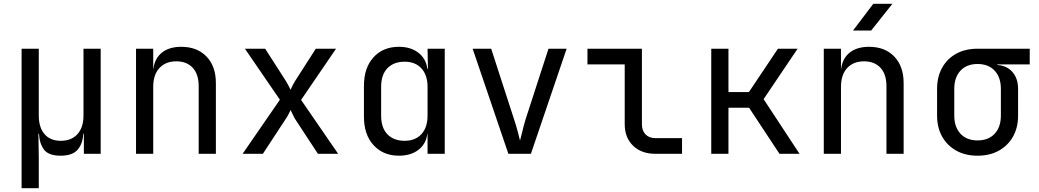

<svg xmlns="http://www.w3.org/2000/svg" viewBox="-20 -805 5440 1005"><path d="M93 180V-550H183V-200Q183 -138 213 -103Q243 -68 298 -68Q354 -68 385.5 -103Q417 -138 417 -200V-550H507V0H419V-105H416Q413 -52 386 -21Q359 10 297 10Q235 10 211 -21Q187 -52 184 -105H181L183 20V180Z M692 0V-550H782V-445H783Q790 -500 828 -530Q866 -560 929 -560Q1012 -560 1061 -509Q1110 -458 1110 -370V0H1020V-354Q1020 -417 988.5 -450.5Q957 -484 903 -484Q847 -484 814.5 -449Q782 -414 782 -350V0Z M1250 0 1445 -283 1262 -550H1368L1477 -380Q1484 -369 1490.5 -356Q1497 -343 1501 -335Q1504 -343 1510.5 -356Q1517 -369 1524 -380L1633 -550H1739L1556 -282L1750 0H1644L1526 -180Q1519 -191 1512.5 -205.5Q1506 -220 1501 -229Q1497 -220 1489.5 -205.5Q1482 -191 1474 -180L1356 0Z M2068 10Q1986 10 1935.5 -45Q1885 -100 1885 -194V-355Q1885 -450 1935 -505Q1985 -560 2068 -560Q2130 -560 2170 -529Q2210 -498 2217 -445H2220L2218 -550H2308V0H2218V-105H2217Q2210 -51 2170 -20.5Q2130 10 2068 10ZM2098 -68Q2154 -68 2186 -103Q2218 -138 2218 -200V-350Q2218 -412 2186 -447Q2154 -482 2098 -482Q2041 -482 2008 -448Q1975 -414 1975 -350V-200Q1975 -136 2008 -102Q2041 -68 2098 -68Z M2641 0 2454 -550H2551L2671 -180Q2682 -147 2690 -116.5Q2698 -86 2702 -69Q2707 -86 2714 -116.5Q2721 -147 2731 -180L2851 -550H2946L2759 0Z M3410 0Q3337 0 3293.5 -42.5Q3250 -85 3250 -155V-468H3055V-550H3340V-155Q3340 -121 3359 -101.5Q3378 -82 3410 -82H3550V0Z M3703 0V-550H3793V-323H3900L4052 -550H4155L3977 -286L4165 0H4060L3901 -241H3793V0Z M4292 0V-550H4382V-445H4383Q4390 -500 4428 -530Q4466 -560 4529 -560Q4612 -560 4661 -509Q4710 -458 4710 -370V0H4620V-354Q4620 -417 4588.5 -450.5Q4557 -484 4503 -484Q4447 -484 4414.5 -449Q4382 -414 4382 -350V0ZM4445 -645 4551 -785H4651L4540 -645Z M5097 10Q5033 10 4985.5 -16.5Q4938 -43 4911.5 -90Q4885 -137 4885 -200V-340Q4885 -403 4911.5 -450.5Q4938 -498 4985.5 -524Q5033 -550 5097 -550H5370V-468H5201V-465Q5251 -461 5280 -427.5Q5309 -394 5309 -340V-200Q5309 -137 5282.5 -90Q5256 -43 5208.5 -16.5Q5161 10 5097 10ZM5097 -70Q5154 -70 5186.5 -105Q5219 -140 5219 -200V-340Q5219 -400 5186.5 -435Q5154 -470 5097 -470Q5040 -470 5007.5 -435Q4975 -400 4975 -340V-200Q4975 -140 5007.5 -105Q5040 -70 5097 -70Z"/></svg>

Font: JetBrainsMonoNL NF
Style: Regular
Weight: 400
Designer: Philipp Nurullin, Konstantin Bulenkov
Foundry: JetBrains
Version: Version 2.304; ttfautohint (v1.8.4.7-5d5b);Nerd Fonts 3.2.1